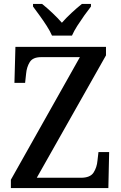

<svg xmlns="http://www.w3.org/2000/svg" viewBox="-20 -951 612 971"><path d="M35 0V-42L384 -662H188Q146 -662 130.5 -637Q115 -612 112 -578L107 -532H53L58 -714H516V-671L166 -52H389Q436 -52 453 -78Q470 -104 473 -139L478 -182H532L528 0ZM243 -771Q233 -794 216 -820.5Q199 -847 180 -873Q161 -899 147 -918V-931H193Q217 -912 244.5 -886Q272 -860 293 -836Q314 -860 342 -886Q370 -912 394 -931H440V-918Q425 -899 406.5 -873Q388 -847 371 -820.5Q354 -794 344 -771Z"/></svg>

Font: Noto Serif Sinhala SemiCondensed Medium
Style: Regular
Weight: 500
Width: 4
Designer: Jelle Bosma - Monotype Design Team
Foundry: Monotype Imaging Inc.
Version: Version 2.007; ttfautohint (v1.8.4.7-5d5b)